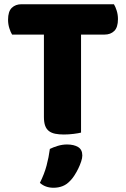

<svg xmlns="http://www.w3.org/2000/svg" viewBox="-20 -629 596 905"><path d="M37 -466Q30 -477 24 -496Q18 -515 18 -536Q18 -575 35.5 -592Q53 -609 81 -609H517Q524 -598 530 -579Q536 -560 536 -539Q536 -500 518.5 -483Q501 -466 473 -466H362V-4Q351 -1 327.5 2Q304 5 281 5Q258 5 240.5 1.5Q223 -2 211 -11Q199 -20 193 -36Q187 -52 187 -78V-466ZM311 223Q294 241 274.5 248.5Q255 256 232 256Q194 256 168 233Q189 191 199.5 151.5Q210 112 215 73Q231 65 252.5 58.5Q274 52 296 52Q328 52 348 64Q368 76 368 104Q368 116 362.5 132.5Q357 149 349 165.5Q341 182 331 197.5Q321 213 311 223Z"/></svg>

Font: Baloo Thambi
Style: Regular
Weight: 400
Designer: Aadarsh Rajan and Ek Type
Foundry: Ek Type
Version: Version 1.443;PS 1.000;hotconv 16.6.51;makeotf.lib2.5.65220;